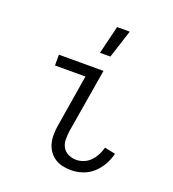

<svg xmlns="http://www.w3.org/2000/svg" viewBox="-138 -857 875 971"><g transform="rotate(20 300.0 -372.0)"><path d="M354 8Q330 8 307 3Q284 -2 265.5 -14.5Q247 -27 234 -46Q221 -65 215.5 -87.5Q210 -110 210.5 -134Q211 -158 215 -182L261 -462H97V-520H337L279 -173Q276 -150 276.5 -127.5Q277 -105 287.5 -87Q298 -69 318 -59.5Q338 -50 361 -50Q381 -50 401.5 -58.5Q422 -67 437 -83Q452 -99 462 -118.5Q472 -138 477 -158L535 -146Q528 -116 512 -87Q496 -58 471.5 -35.5Q447 -13 416 -2.5Q385 8 354 8ZM289 -600 326 -752H394L345 -600Z"/></g></svg>

Font: Iosevka Light Extended
Style: Italic
Weight: 300
Width: 7
Italic angle: -9°
Monospace: yes
Designer: Belleve Invis
Foundry: Belleve Invis
Version: Version 32.5.0; ttfautohint (v1.8.4)